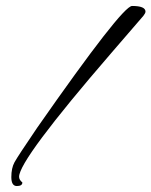

<svg xmlns="http://www.w3.org/2000/svg" viewBox="-20 -519 508 644"><path d="M44 74Q44 84 55 93Q55 105 36.5 105Q18 105 18 75Q18 45 28.5 25.5Q39 6 105 -91Q390 -499 423 -499Q468 -499 468 -480Q468 -475 461 -466L354 -342Q44 17 44 74Z"/></svg>

Font: Qwigley
Style: Regular
Weight: 400
Designer: Robert E. Leuschke
Foundry: Robert E. Leuschke
Version: Version 1.003